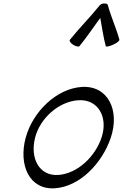

<svg xmlns="http://www.w3.org/2000/svg" viewBox="-20 -1042 693 1082"><path d="M428 -782C470 -834 506 -888 545 -941C555 -888 562 -834 576 -782C577 -777 595 -780 617 -790C638 -799 654 -812 653 -818C635 -884 606 -946 588 -1012C587 -1020 579 -1023 568 -1022C559 -1023 549 -1020 542 -1012C489 -946 427 -884 374 -818C369 -812 377 -799 392 -790C407 -780 424 -777 428 -782ZM290 19C430 9 555 -121 604 -265C657 -421 588 -562 440 -552C297 -542 165 -412 125 -267C83 -112 145 29 290 19ZM178 -267C206 -376 311 -470 421 -477C532 -485 590 -383 553 -269C517 -159 417 -64 309 -56C200 -49 148 -151 178 -267Z"/></svg>

Font: Nupuram Light Oblique
Style: Regular
Weight: 300
Designer: Santhosh Thottingal (santhosh.thottingal@gmail.com)
Foundry: SMC
Version: Version 1.000